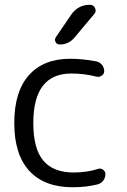

<svg xmlns="http://www.w3.org/2000/svg" viewBox="-20 -777 533 807"><path d="M285 10Q167 10 103.5 -58.5Q40 -127 40 -260Q40 -392 101.5 -461Q163 -530 275 -530Q327 -530 385 -519Q399 -516 408.5 -504.5Q418 -493 418 -478Q418 -466 407.5 -459Q397 -452 385 -455Q334 -468 280 -468Q120 -468 120 -260Q120 -152 162 -102Q204 -52 290 -52Q346 -52 392 -67Q403 -71 413 -64Q423 -57 423 -45Q423 -30 414 -18Q405 -6 390 -2Q343 10 285 10ZM279 -715Q308 -757 358 -757Q373 -757 379.5 -743Q386 -729 376 -718L293 -619Q269 -590 231 -590Q219 -590 213.5 -600.5Q208 -611 215 -621Z"/></svg>

Font: Rounded Mplus 1c
Style: Regular
Weight: 400
Version: Version 1.059.20150529